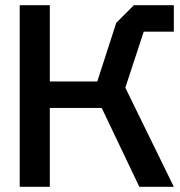

<svg xmlns="http://www.w3.org/2000/svg" viewBox="-20 -720 695 740"><path d="M56 0V-700H172V-406H355L428 -632L496 -700H650V-598H534L463 -382L650 0H517L372 -304H172V0Z"/></svg>

Font: Tektur Medium
Style: Regular
Weight: 500
Designer: Adam Jagosz
Foundry: Adam Jagosz
Version: Version 1.005;gftools[0.9.30]